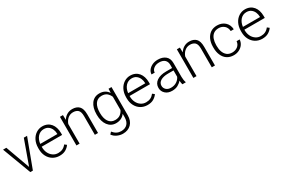

<svg xmlns="http://www.w3.org/2000/svg" viewBox="102 -1698 4527 3069"><g transform="rotate(-30 2366.0 -163.5)"><path d="M18.6 -528.3 216.8 0H264.2L461.9 -528.3H401.9L241.2 -81.1L79.1 -528.3Z M755.9 9.8C803.2 9.8 841.8 0.5 872.1 -18.1C901.9 -36.1 925.8 -58.1 942.9 -84L906.2 -112.3C867.7 -62 820.3 -40 758.3 -40C722.7 -40 690.9 -49.3 664.1 -68.4C609.4 -105.5 577.1 -171.9 577.1 -249.5V-260.3H954.1V-295.9C954.1 -436.5 879.9 -538.1 745.1 -538.1C705.1 -538.1 668 -527.3 633.3 -505.4C564.5 -461.4 518.6 -379.4 518.6 -270.5V-249.5C518.6 -199.2 528.8 -154.3 549.3 -115.2C589.8 -37.1 664.1 9.8 755.9 9.8ZM745.1 -487.8C778.3 -487.8 806.2 -479.5 828.1 -463.4C872.1 -430.7 894 -376 895.5 -316.9V-310.5H579.6C585.9 -363.8 604 -406.7 633.8 -439.5C663.6 -471.7 700.7 -487.8 745.1 -487.8Z M1284.2 -487.3C1322.3 -487.3 1352.5 -477.1 1375 -457C1397 -436.5 1408.2 -398.9 1408.2 -344.7V0H1466.8V-344.2C1466.8 -414.1 1452.1 -463.9 1422.4 -493.7C1392.6 -523.4 1351.1 -538.1 1298.3 -538.1C1222.7 -538.1 1162.6 -498.5 1126 -438.5L1124 -528.3H1068.4V0H1126.5V-361.8C1148.9 -425.8 1201.7 -487.3 1284.2 -487.3Z M1594.7 -258.8C1594.7 -101.1 1672.4 9.8 1797.9 9.8C1872.6 9.8 1926.3 -20 1961.4 -69.3V-7.3C1961.4 98.1 1904.8 160.6 1804.7 160.6C1748 160.6 1699.7 137.2 1657.2 84.5L1624 120.1C1645.5 150.4 1673.3 172.9 1708 188C1742.2 203.1 1775.9 210.4 1808.6 210.4C1872.6 210.4 1923.8 190.9 1962.4 152.3C2001 113.3 2020 59.6 2020 -9.3V-528.3H1965.8L1962.9 -452.1C1928.2 -506.3 1874.5 -538.1 1798.8 -538.1C1734.9 -538.1 1685.1 -513.7 1648.9 -465.3C1612.8 -416.5 1594.7 -351.1 1594.7 -269ZM1653.3 -269C1653.3 -391.6 1701.7 -486.8 1809.6 -486.8C1852.5 -486.8 1885.7 -476.6 1909.7 -455.6C1933.1 -434.6 1950.2 -410.2 1961.4 -382.8V-139.2C1948.7 -111.3 1930.2 -87.9 1905.8 -69.3C1880.9 -50.8 1848.6 -41.5 1808.6 -41.5C1702.1 -41.5 1653.3 -136.7 1653.3 -258.8Z M2377.9 9.8C2425.3 9.8 2463.9 0.5 2494.1 -18.1C2523.9 -36.1 2547.9 -58.1 2564.9 -84L2528.3 -112.3C2489.7 -62 2442.4 -40 2380.4 -40C2344.7 -40 2313 -49.3 2286.1 -68.4C2231.4 -105.5 2199.2 -171.9 2199.2 -249.5V-260.3H2576.2V-295.9C2576.2 -436.5 2502 -538.1 2367.2 -538.1C2327.1 -538.1 2290 -527.3 2255.4 -505.4C2186.5 -461.4 2140.6 -379.4 2140.6 -270.5V-249.5C2140.6 -199.2 2150.9 -154.3 2171.4 -115.2C2211.9 -37.1 2286.1 9.8 2377.9 9.8ZM2367.2 -487.8C2400.4 -487.8 2428.2 -479.5 2450.2 -463.4C2494.1 -430.7 2516.1 -376 2517.6 -316.9V-310.5H2201.7C2208 -363.8 2226.1 -406.7 2255.9 -439.5C2285.6 -471.7 2322.8 -487.8 2367.2 -487.8Z M3086.4 0V-6.3C3076.2 -31.2 3070.3 -74.2 3070.3 -110.8V-366.2C3070.3 -423.3 3052.2 -466.3 3016.6 -495.1C2981 -523.9 2934.6 -538.1 2878.4 -538.1C2837.9 -538.1 2802.7 -530.8 2772.5 -515.6C2711.4 -485.8 2675.8 -435.5 2675.8 -382.8L2733.9 -382.3C2733.9 -411.6 2747.1 -436.5 2773.9 -457.5C2800.8 -478.5 2834.5 -488.8 2875.5 -488.8C2963.9 -488.8 3011.7 -442.9 3011.7 -367.2V-307.6H2903.8C2829.1 -307.6 2770.5 -293 2727.5 -263.2C2684.6 -233.4 2663.1 -192.4 2663.1 -140.6C2663.1 -97.7 2678.7 -62 2710 -33.2C2740.7 -4.4 2782.2 9.8 2833.5 9.8C2875 9.8 2911.1 1.5 2940.9 -15.1C2970.7 -31.7 2994.6 -51.3 3012.2 -73.7C3013.7 -46.4 3018.1 -18.1 3023.9 0ZM2840.3 -42.5C2803.7 -42.5 2774.4 -52.7 2753.4 -72.8C2732.4 -92.8 2721.7 -116.7 2721.7 -145.5C2721.7 -218.3 2792.5 -262.7 2912.1 -262.7H3011.7V-146.5C2999 -117.7 2978 -92.8 2948.2 -72.8C2918.5 -52.7 2882.8 -42.5 2840.3 -42.5Z M3442.4 -487.3C3480.5 -487.3 3510.7 -477.1 3533.2 -457C3555.2 -436.5 3566.4 -398.9 3566.4 -344.7V0H3625V-344.2C3625 -414.1 3610.4 -463.9 3580.6 -493.7C3550.8 -523.4 3509.3 -538.1 3456.5 -538.1C3380.9 -538.1 3320.8 -498.5 3284.2 -438.5L3282.2 -528.3H3226.6V0H3284.7V-361.8C3307.1 -425.8 3359.9 -487.3 3442.4 -487.3Z M3971.7 -40.5C3931.2 -40.5 3898.9 -50.8 3874.5 -70.8C3825.2 -110.8 3804.7 -179.2 3804.7 -253.9V-274.4C3804.7 -312 3810.1 -346.7 3821.3 -379.4C3843.3 -443.8 3891.1 -487.8 3971.2 -487.8C4010.7 -487.8 4044.9 -475.6 4073.2 -451.2C4101.1 -426.8 4116.2 -393.1 4118.7 -350.6H4174.8C4169.9 -465.3 4084.5 -538.1 3971.2 -538.1C3921.9 -538.1 3880.9 -526.4 3847.7 -503.4C3780.8 -456.5 3746.1 -373.5 3746.1 -274.4V-253.9C3746.1 -204.6 3754.4 -160.2 3771.5 -120.6C3805.2 -40.5 3872.6 9.8 3971.7 9.8C4007.3 9.8 4040.5 2.4 4070.8 -12.7C4130.9 -42.5 4171.4 -96.7 4174.8 -163.6H4118.7C4112.8 -84 4044.4 -40.5 3971.7 -40.5Z M4496.6 9.8C4543.9 9.8 4582.5 0.5 4612.8 -18.1C4642.6 -36.1 4666.5 -58.1 4683.6 -84L4647 -112.3C4608.4 -62 4561 -40 4499 -40C4463.4 -40 4431.6 -49.3 4404.8 -68.4C4350.1 -105.5 4317.9 -171.9 4317.9 -249.5V-260.3H4694.8V-295.9C4694.8 -436.5 4620.6 -538.1 4485.8 -538.1C4445.8 -538.1 4408.7 -527.3 4374 -505.4C4305.2 -461.4 4259.3 -379.4 4259.3 -270.5V-249.5C4259.3 -199.2 4269.5 -154.3 4290 -115.2C4330.6 -37.1 4404.8 9.8 4496.6 9.8ZM4485.8 -487.8C4519 -487.8 4546.9 -479.5 4568.8 -463.4C4612.8 -430.7 4634.8 -376 4636.2 -316.9V-310.5H4320.3C4326.7 -363.8 4344.7 -406.7 4374.5 -439.5C4404.3 -471.7 4441.4 -487.8 4485.8 -487.8Z"/></g></svg>

Font: Vazirmatn ExtraLight
Style: Regular
Weight: 200
Designer: Saber Rastikerdar
Foundry: Saber Rastikerdar
Version: Version 33.003